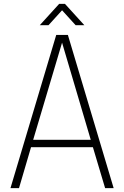

<svg xmlns="http://www.w3.org/2000/svg" viewBox="-20 -970 640 990"><path d="M270 -790H330L566 0H522L459 -211H140L78 0H34ZM300 -750 151 -249H448ZM230 -840H185L285 -950H315L415 -840H370L300 -917Z"/></svg>

Font: Cooper Hewitt
Style: Light
Weight: 703
Designer: Village Type and Design LLC
Foundry: Cooper Hewitt Smithsonian Design Museum
Version: 1.000